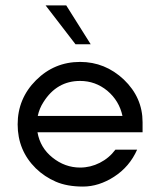

<svg xmlns="http://www.w3.org/2000/svg" viewBox="-20 -680 590 707"><path d="M505 -230V-193H118Q128 -136 173 -100Q219 -63 275 -63Q313 -63 347.5 -80.5Q382 -98 405 -129H485Q457 -66 400.5 -29.5Q344 7 285.5 7Q227 7 185.5 -11Q144 -29 112 -60Q45 -126 45 -222Q45 -317 112.5 -384.5Q180 -452 275 -452Q367 -452 436 -387Q505 -321 505 -230ZM431 -253Q419 -309 375 -346Q331 -382 275 -382Q189 -382 140 -304Q125 -281 119 -253ZM314 -517H258L148 -660H224Z"/></svg>

Font: Puffins on Iceburgs
Style: Regular
Weight: 400
Version: Version 1.0